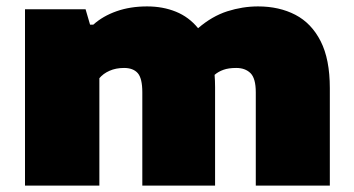

<svg xmlns="http://www.w3.org/2000/svg" viewBox="-20 -579 1103 599"><path d="M58 0V-550H247L261 -502H271Q301 -529 343.8 -544Q386.5 -559 439 -559Q488 -559 528.8 -542.5Q569.5 -526 598 -491Q641.5 -528.5 689.2 -543.8Q737 -559 785 -559Q851 -559 901.5 -532.8Q952 -506.5 980.5 -450.2Q1009 -394 1009 -304V0H778V-291Q778 -334.5 761.5 -350.8Q745 -367 717 -367Q693 -367 677 -361.2Q661 -355.5 649.5 -345.5Q651 -327 651 -307V0H424V-291Q424 -334.5 409.8 -350.8Q395.5 -367 367 -367Q341.5 -367 321.8 -358.2Q302 -349.5 290 -335V0Z"/></svg>

Font: Encode Sans Exp Black
Style: Regular
Weight: 900
Width: 7
Designer: Multiple Designers
Foundry: Impallari Type
Version: Version 3.002; ttfautohint (v1.8.3) -l 8 -r 50 -G 200 -x 14 